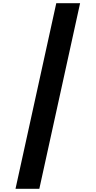

<svg xmlns="http://www.w3.org/2000/svg" viewBox="-20 -813 598 1201"><path d="M481 -793H332L77 368H226Z"/></svg>

Font: Noto Sans Kannada SemiCondensed Black
Style: Regular
Weight: 900
Width: 4
Designer: Jelle Bosma - Monotype Design Team
Foundry: Monotype Imaging Inc.
Version: Version 2.005